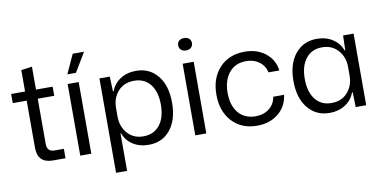

<svg xmlns="http://www.w3.org/2000/svg" viewBox="-82 -977 2770 1386"><g transform="rotate(-10 1303.5 -283.5)"><path d="M235 0Q123 0 123 -113V-458H21V-525H123V-682L203 -693V-525H325V-458H204V-126Q204 -69 259 -69H327V0Z M435 0V-525H516V0ZM445 -594 509 -734H592L508 -594Z M668 167V-525H744L748 -416H753Q772 -469 821 -501Q870 -533 937 -533Q1035 -533 1094.5 -460.5Q1154 -388 1154 -262Q1154 -136 1095 -63.5Q1036 9 937 9Q870 9 821 -22.5Q772 -54 753 -108H749V167ZM909 -58Q985 -58 1028.5 -112Q1072 -166 1072 -262Q1072 -357 1029 -411Q986 -465 911 -465Q836 -465 792.5 -415.5Q749 -366 749 -294V-230Q749 -158 792.5 -108Q836 -58 909 -58Z M1278 0V-525H1359V0ZM1320 -615Q1297 -615 1283 -627.5Q1269 -640 1269 -661Q1269 -682 1283 -694Q1297 -706 1320 -706Q1342 -706 1356 -694Q1370 -682 1370 -661Q1370 -640 1356 -627.5Q1342 -615 1320 -615Z M1731 9Q1617 9 1548 -65.5Q1479 -140 1479 -262Q1479 -384 1548.5 -458.5Q1618 -533 1734 -533Q1824 -533 1885.5 -484Q1947 -435 1957 -356H1878Q1866 -407 1826.5 -435.5Q1787 -464 1732 -464Q1652 -464 1606.5 -408.5Q1561 -353 1561 -261Q1561 -167 1607 -113.5Q1653 -60 1731 -60Q1791 -60 1831.5 -91.5Q1872 -123 1881 -177H1960Q1950 -93 1887 -42Q1824 9 1731 9Z M2262 9Q2164 9 2104 -64Q2044 -137 2044 -263Q2044 -388 2103.5 -461Q2163 -534 2262 -534Q2329 -534 2378 -502Q2427 -470 2446 -417H2451L2454 -525H2531V0H2454L2451 -109H2446Q2427 -55 2378 -23Q2329 9 2262 9ZM2450 -231V-295Q2450 -367 2406 -417Q2362 -467 2289 -467Q2214 -467 2170.5 -413Q2127 -359 2127 -263Q2127 -168 2170 -113.5Q2213 -59 2288 -59Q2363 -59 2406.5 -109Q2450 -159 2450 -231Z"/></g></svg>

Font: Mona Sans
Style: Regular
Weight: 400
Designer: Deni Anggara
Foundry: GitHub
Version: Version 2.000;Glyphs 3.2.3 (3260)